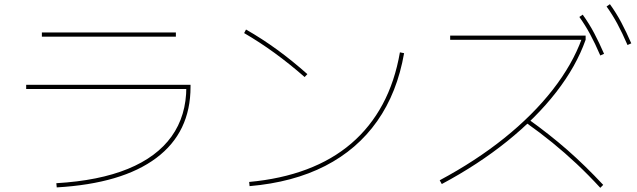

<svg xmlns="http://www.w3.org/2000/svg" viewBox="-20 -875 3040 917"><path d="M249 0Q453 -12 591 -68.5Q729 -125 799.5 -223.5Q870 -322 870 -460L880 -450H105V-470H890V-460Q890 -243 726.5 -120.5Q563 2 251 20ZM180 -700V-720H820V-700Z M1170 -6Q1322 -20 1444.5 -66Q1567 -112 1658 -190Q1749 -268 1807.5 -377Q1866 -486 1890 -625L1910 -621Q1877 -432 1781.5 -296.5Q1686 -161 1533 -82.5Q1380 -4 1172 14ZM1435 -507Q1363 -570 1291.5 -622Q1220 -674 1146 -717L1155 -734Q1232 -690 1304 -637.5Q1376 -585 1448 -521Z M2080 -14Q2252 -106 2388.5 -215.5Q2525 -325 2619.5 -446Q2714 -567 2759 -691L2763 -685H2130V-705H2777V-685Q2732 -558 2636.5 -435Q2541 -312 2402.5 -200.5Q2264 -89 2090 4ZM2847 22Q2790 -40 2734 -92.5Q2678 -145 2618.5 -193.5Q2559 -242 2491 -290L2503 -306Q2605 -233 2689.5 -159Q2774 -85 2861 8ZM2847 -610Q2822 -668 2798.5 -711.5Q2775 -755 2747 -794L2763 -805Q2794 -762 2818 -716.5Q2842 -671 2865 -618ZM2977 -660Q2952 -718 2928.5 -761.5Q2905 -805 2877 -844L2893 -855Q2924 -812 2948 -766.5Q2972 -721 2995 -668Z"/></svg>

Font: M PLUS 2 Thin
Style: Regular
Weight: 100
Designer: Coji Morishita
Foundry: UNDERFOREST DESIGN
Version: Version 1.001